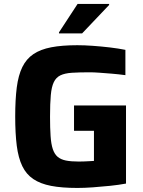

<svg xmlns="http://www.w3.org/2000/svg" viewBox="-20 -919 707 947"><path d="M361.5 8Q285.2 8 232.1 -2.2Q179.1 -12.4 144.2 -35.9Q109.3 -59.4 89.9 -99.7Q70.5 -139.9 62.7 -200.2Q55 -260.4 55 -344Q55 -427.6 62.7 -487.8Q70.5 -548.1 90.2 -588.3Q109.9 -628.6 144.8 -652.1Q179.6 -675.6 232.7 -685.8Q285.8 -696 361.5 -696Q396.3 -696 437.9 -693Q479.6 -690 521.5 -685.1Q563.4 -680.1 598.5 -673.1V-548.3Q565.3 -552.8 531.6 -555.6Q498 -558.4 469.7 -560.4Q441.5 -562.4 423.5 -562.4Q370.3 -562.4 334.9 -560.1Q299.5 -557.8 278 -547.4Q256.5 -537 245.4 -513.8Q234.2 -490.6 230.5 -449.4Q226.8 -408.2 226.8 -344Q226.8 -286.9 229.5 -247.8Q232.1 -208.6 240.4 -183.7Q248.8 -158.7 264.4 -145.5Q280 -132.3 305.4 -127.2Q330.8 -122.2 368.1 -122.2Q380.1 -122.2 393.8 -122.7Q407.6 -123.2 420.9 -124Q434.1 -124.9 443.4 -125.4V-273.8H345.1V-398.7H601.5V-13.6Q566.2 -7 523.3 -2.5Q480.3 2 438.2 5Q396.1 8 361.5 8ZM270.9 -754.3V-759.3L362.6 -899.5H518.2V-894.5L385 -754.3Z"/></svg>

Font: Saira Thin
Style: Regular
Weight: 100
Designer: Hector Gatti with collaboration of the Omnibus-Type team
Foundry: Omnibus-Type
Version: Version 1.101